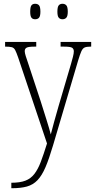

<svg xmlns="http://www.w3.org/2000/svg" viewBox="-20 -758 503 1017"><path d="M40 210Q86 210 114.5 199Q143 188 162 163.5Q181 139 196 99.5Q211 60 229 2L76 -454Q67 -480 60.5 -492.5Q54 -505 42.5 -508Q31 -511 9 -511H7V-536H172V-511H163Q131 -511 121 -505.5Q111 -500 111 -487Q111 -478 116.5 -460.5Q122 -443 132 -414L195 -223Q212 -169 227 -121.5Q242 -74 249 -46Q256 -75 266.5 -112Q277 -149 290 -195L356 -419Q362 -440 366.5 -457.5Q371 -475 371 -486Q371 -499 362 -505Q353 -511 320 -511H301V-536H463V-511H459Q439 -511 428.5 -506.5Q418 -502 411 -486.5Q404 -471 394 -438L261 12Q240 83 221 127.5Q202 172 178.5 196.5Q155 221 122.5 230Q90 239 43 239H40ZM311 -656Q298 -656 291 -664.5Q284 -673 284 -696Q284 -721 291 -729.5Q298 -738 311 -738Q324 -738 331.5 -729.5Q339 -721 339 -696Q339 -673 331.5 -664.5Q324 -656 311 -656ZM166 -656Q153 -656 146.5 -664.5Q140 -673 140 -696Q140 -721 146.5 -729.5Q153 -738 166 -738Q180 -738 187 -729.5Q194 -721 194 -696Q194 -673 187 -664.5Q180 -656 166 -656Z"/></svg>

Font: Noto Serif Bengali Condensed ExtraLight
Style: Regular
Weight: 200
Width: 3
Designer: Juan Bruce, Universal Thirst, Indian Type Foundry and the Monotype Design Team.
Foundry: Monotype Imaging Inc.
Version: Version 2.003; ttfautohint (v1.8.4.7-5d5b)